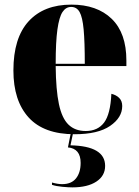

<svg xmlns="http://www.w3.org/2000/svg" viewBox="-20 -571 602 831"><path d="M303 10Q170 10 104 -62.5Q38 -135 38 -266Q38 -407 104 -479Q170 -551 289 -551Q400 -551 463.5 -489.5Q527 -428 527 -309V-285H221Q222 -182 235 -120.5Q248 -59 276.5 -31.5Q305 -4 351 -4Q403 -4 430.5 -40.5Q458 -77 462 -165Q483 -160 496 -147Q509 -134 509 -112Q509 -62 456.5 -26Q404 10 303 10ZM347 -295Q347 -390 342 -443.5Q337 -497 324.5 -519Q312 -541 288 -541Q265 -541 250.5 -519Q236 -497 228.5 -443.5Q221 -390 221 -295ZM293 240Q276 240 249.5 237.5Q223 235 205 229V219Q230 226 249 226Q289 226 309 201Q329 176 329 134Q329 72 274 67L289 -8H299L285 58Q435 61 435 147Q435 190 397 215Q359 240 293 240Z"/></svg>

Font: Noto Serif Display SemiCondensed Black
Style: Regular
Weight: 900
Width: 4
Designer: Monotype Design Team
Foundry: Monotype Imaging Inc.
Version: Version 2.009